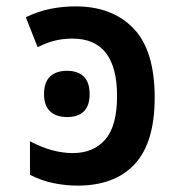

<svg xmlns="http://www.w3.org/2000/svg" viewBox="-20 -572 570 602"><path d="M223 10Q187 10 149 2.5Q111 -5 74 -24V-129Q110 -110 143.5 -101Q177 -92 208 -92Q273 -92 310 -134.5Q347 -177 347 -271Q347 -451 207 -451Q179 -451 153.5 -445Q128 -439 98 -424L61 -518Q98 -536 137 -544Q176 -552 217 -552Q332 -552 398.5 -483Q465 -414 465 -266Q465 -125 402.5 -57.5Q340 10 223 10ZM190 -205Q156 -205 137 -223Q118 -241 118 -277Q118 -314 137 -332Q156 -350 190 -350Q224 -350 242.5 -332Q261 -314 261 -277Q261 -205 190 -205Z"/></svg>

Font: Noto Sans Mono Condensed SemiBold
Style: Regular
Weight: 600
Width: 3
Designer: Monotype Design Team
Foundry: Monotype Imaging Inc.
Version: Version 2.014